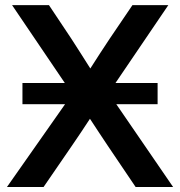

<svg xmlns="http://www.w3.org/2000/svg" viewBox="-20 -748 720 768"><path d="M69.8 -331.1V-416H239.3L28.3 -727.5H175.8L265.6 -592.8Q284.7 -563 303.7 -533.4Q322.8 -503.9 341.3 -474.1Q360.4 -503.9 379.4 -533.4Q398.4 -563 418.5 -592.8L509.8 -727.5H653.3L441.9 -416H610.4V-331.1H445.3L672.4 0H522.5L411.1 -165Q393.1 -191.9 375.2 -219Q357.4 -246.1 339.8 -272.9Q322.3 -246.1 304.2 -219Q286.1 -191.9 267.6 -165L154.3 0H7.8L240.2 -331.1Z"/></svg>

Font: Inter Display SemiBold
Style: Regular
Weight: 600
Designer: Rasmus Andersson
Foundry: rsms
Version: Version 4.001;git-9221beed3